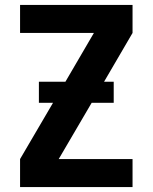

<svg xmlns="http://www.w3.org/2000/svg" viewBox="-20 -755 616 775"><path d="M61 0H515V-113H217L350 -340H439V-425H400L515 -622V-735H61V-622H359L244 -425H137V-340H194L61 -113Z"/></svg>

Font: Iosevka Sparkle Extrabold
Style: Regular
Weight: 800
Designer: Belleve Invis
Foundry: Belleve Invis
Version: Version 4.5.0; ttfautohint (v1.8.3)